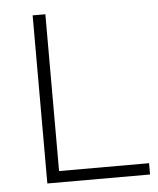

<svg xmlns="http://www.w3.org/2000/svg" viewBox="-47 -636 557 677"><g transform="rotate(-5 232.0 -297.5)"><path d="M93.5 0V-595H138.5V-40H457V0Z"/></g></svg>

Font: Encode Sans SC Condensed Thin ExtraLight
Style: Regular
Weight: 250
Version: Version 3.002